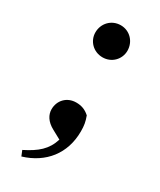

<svg xmlns="http://www.w3.org/2000/svg" viewBox="-185 -599 705 846"><g transform="rotate(30 167.5 -176.0)"><path d="M168 -373C214 -373 249 -409 249 -453C249 -499 214 -536 168 -536C121 -536 86 -499 86 -453C86 -409 121 -373 168 -373ZM77 184C183 152 249 71 249 -43C249 -72 246 -90 236 -117C215 -136 194 -143 168 -143C121 -143 88 -108 88 -63C88 -36 103 -8 141 12L185 36C167 94 130 125 66 157Z"/></g></svg>

Font: Noto Serif SC
Style: Bold
Weight: 700
Designer: Ryoko NISHIZUKA 西塚涼子 (kana & ideographs); Frank Grießhammer (Latin, Greek & Cyrillic); Wenlong ZHANG 张文龙 (bopomofo); San
Foundry: Adobe
Version: Version 2.001;hotconv 1.1.0;makeotfexe 2.6.0